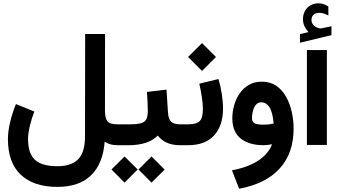

<svg xmlns="http://www.w3.org/2000/svg" viewBox="-20 -884 2063 1169"><path d="M189 -205.1Q172.9 -163.6 161.9 -118.2Q150.9 -72.8 150.9 -37.1Q150.9 50.8 193.1 89.4Q235.4 127.9 329.6 127.9Q415 127.9 456.3 85.2Q497.6 42.5 497.6 -52.7L498.5 -676.8H619.6L619.1 -211.4Q619.1 -164.1 634 -145.5Q648.9 -127 697.3 -127H712.4V0H698.2Q670.4 0 651.9 -5.4Q633.3 -10.7 617.2 -21Q607.4 111.8 534.9 182.9Q462.4 253.9 329.1 253.9Q185.5 253.9 106.9 180.2Q28.3 106.4 28.3 -36.6Q28.3 -85 42 -141.8Q55.7 -198.7 77.1 -250.5Z M1086.9 0H1075.2Q985.4 0 940.9 -58.6Q911.1 -28.3 866.2 -14.2Q821.3 0 765.6 0H692.9V-127H766.6Q813 -127 837.4 -133.5Q861.8 -140.1 870.8 -158Q879.9 -175.8 879.9 -208.5Q879.9 -236.8 878.2 -267.1Q876.5 -297.4 874.5 -324.2L993.7 -338.4L1002.9 -197.3Q1005.4 -159.2 1022 -143.1Q1038.6 -127 1076.2 -127H1086.9ZM823.2 147.9 902.8 68.8 982.4 148.4 902.8 228ZM658.7 147.9 738.3 68.8 817.9 147.9 738.3 228Z M1337.9 -222.7Q1337.9 -118.7 1283.4 -59.3Q1229 0 1125.5 0H1066.9V-127H1125.5Q1175.8 -127 1195.6 -146.7Q1215.3 -166.5 1215.3 -221.2Q1215.3 -252.4 1208.5 -296.1Q1201.7 -339.8 1193.4 -374.5L1310.1 -402.8Q1322.8 -361.3 1330.3 -312.7Q1337.9 -264.2 1337.9 -222.7ZM1125 -537.1 1210 -621.6 1294.9 -537.1 1210 -452.1Z M1636.2 -5.9Q1609.9 0 1585 0Q1496.1 0 1445.3 -40.8Q1394.5 -81.5 1394.5 -164.1Q1394.5 -202.6 1405.3 -241.7Q1416 -280.8 1438.2 -313.7Q1460.4 -346.7 1494.4 -366.7Q1528.3 -386.7 1575.2 -386.7Q1625.5 -386.7 1661.9 -361.8Q1698.2 -336.9 1721.7 -295.2Q1745.1 -253.4 1756.3 -202.6Q1767.6 -151.9 1767.6 -100.6Q1767.6 48.8 1682.6 142.1Q1597.7 235.4 1436 265.1L1392.1 152.8Q1488.8 135.3 1551.8 94.2Q1614.7 53.2 1636.2 -5.9ZM1646 -131.8Q1639.6 -204.1 1619.6 -232.7Q1599.6 -261.2 1571.3 -261.2Q1550.3 -261.2 1537.8 -245.6Q1525.4 -230 1519.8 -207.8Q1514.2 -185.5 1514.2 -166.5Q1514.2 -144 1527.8 -134.5Q1541.5 -125 1587.4 -125Q1617.7 -125 1646 -131.8Z M1858.4 -688.5Q1843.8 -704.1 1834.2 -723.4Q1824.7 -742.7 1824.7 -768.6Q1824.7 -787.6 1830.1 -802.7Q1835.4 -817.9 1844.7 -829.6Q1857.9 -846.2 1877.4 -855Q1897 -863.8 1917.5 -863.8Q1938.5 -863.8 1951.7 -858.4Q1964.8 -853 1979 -844.7L1979.5 -789.6Q1964.8 -797.4 1952.1 -801.5Q1939.5 -805.7 1924.3 -805.7Q1915.5 -805.7 1905.8 -803.2Q1896 -800.8 1888.7 -793.9Q1876.5 -782.7 1876.5 -762.2Q1876.5 -747.1 1886.7 -733.4Q1897 -719.7 1920.4 -712.9Q1922.9 -712.4 1925.3 -711.7Q1927.7 -710.9 1930.2 -710.9Q1932.6 -710.9 1934.6 -710.9L1998 -724.1V-669.9L1806.2 -624V-676.3ZM1848.6 -579.1H1970.2V-1.4H1848.6Z"/></svg>

Font: Vazir
Style: Bold
Weight: 700
Designer: Saber Rastikerdar
Foundry: Saber Rastikerdar
Version: Version 30.0.0